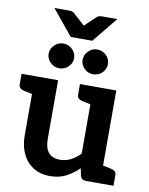

<svg xmlns="http://www.w3.org/2000/svg" viewBox="-97 -968 814 1046"><g transform="rotate(10 310.0 -445.0)"><path d="M253 8Q197 8 158 -17.5Q119 -43 99 -86.5Q79 -130 79 -187V-514H206V-187Q206 -140 227 -114.5Q248 -89 291 -89Q323 -89 350 -103Q377 -117 402 -142V-514H528V0H451Q425 0 419 -23L411 -63Q379 -32 341 -12Q303 8 253 8ZM504 0 517 -101 574 -89Q588 -86 595.5 -79Q603 -72 603 -58V0ZM103 -514 91 -413 33 -425Q20 -428 12 -435Q4 -442 4 -456V-514ZM426 -514 413 -413 356 -425Q342 -428 334.5 -435Q327 -442 327 -456V-514ZM271 -647Q271 -619 250 -599Q229 -579 200 -579Q172 -579 151 -599.5Q130 -620 130 -647Q130 -675 151 -695.5Q172 -716 200 -716Q229 -716 250 -695.5Q271 -675 271 -647ZM458 -647Q458 -619 437.5 -599Q417 -579 387 -579Q359 -579 338.5 -599Q318 -619 318 -647Q318 -675 339 -695.5Q360 -716 387 -716Q417 -716 437.5 -695.5Q458 -675 458 -647ZM466 -898 352 -758H233L118 -898H202Q218 -898 228 -889L292 -831L353 -889Q357 -893 364 -895.5Q371 -898 379 -898Z"/></g></svg>

Font: Aleo
Style: Bold
Weight: 700
Designer: Alessio Laiso
Foundry: Alessio Laiso
Version: Version 2.001;gftools[0.9.29]